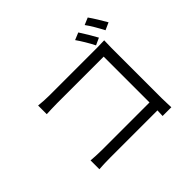

<svg xmlns="http://www.w3.org/2000/svg" viewBox="-190 -1057 1336 1336"><g transform="rotate(-45 478.0 -389.5)"><path d="M779.1 -661.9C759.9 -697.8 725.1 -756 703.1 -789.1L649.9 -767C674 -733 707 -678.3 726.9 -638.1ZM790.1 -549C790.1 -572.1 790.8 -600.9 791.9 -622.9C772.7 -621.8 745 -621.1 720.9 -621.1H250C220.2 -621.1 177.9 -623.2 146 -627.1V-541.9C168 -543 215.9 -545.1 251.1 -545.1H709.2V-94.1H240.1C199.9 -94.1 158.7 -96.9 133.9 -99.1V-12.1C159.8 -14.2 202.8 -16 241.8 -16H709.2C708.1 7.1 707 27 707 36.9H793C793 22 790.1 -21 790.1 -55ZM771 -794C795.8 -761 827.1 -706 848 -665.8L902 -690C881 -726.9 846.2 -784.1 823.2 -816.1Z"/></g></svg>

Font: Karasuma Gothic
Style: Regular
Weight: 400
Designer: Rasmus Andersson, Ryoko Nishizuka
Foundry: Genbu
Version: Version 1.00